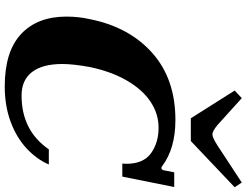

<svg xmlns="http://www.w3.org/2000/svg" viewBox="-135 -895 1040 810"><g transform="rotate(90 385.0 -490.0)"><path d="M362 -960 394 -990 508 -887Q534 -866 547 -866Q560 -866 593 -887L750 -990L770 -960L575 -775H479ZM50 -250Q50 -302 61 -350Q94 -515 203.5 -612.5Q313 -710 486 -710Q607 -710 681 -654Q682 -653 684 -652Q686 -651 689 -651Q695 -651 698 -659L707 -705H769L725 -486H670L671 -503Q671 -575 626.5 -607Q582 -639 519 -639Q460 -639 409 -605Q358 -571 320 -505.5Q282 -440 263 -350Q250 -279 250 -233Q250 -149 284 -105Q318 -61 383 -61Q531 -61 610 -176H674Q652 -125 606.5 -82.5Q561 -40 494 -15Q427 10 345 10Q197 10 123.5 -59Q50 -128 50 -250Z"/></g></svg>

Font: Taviraj Black
Style: Italic
Weight: 900
Italic angle: -12°
Designer: Katatrad Team
Foundry: CadsonDemak
Version: Version 1.001